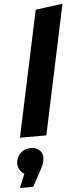

<svg xmlns="http://www.w3.org/2000/svg" viewBox="-88 -769 465 1088"><g transform="rotate(-5 144.0 -225.5)"><path d="M5 0 157 -715 311 -735 155 0ZM125 144Q121 166 90 221L55 284H-20L12 205Q-3 199 -15 178Q-27 157 -22 130Q-16 102 5.5 83Q27 64 63 64Q95 64 114 86Q133 108 125 144Z"/></g></svg>

Font: Radio Canada
Style: Bold Italic
Weight: 700
Italic angle: -12°
Designer: Charles Daoud, Etienne Aubert Bonn, Alexandre Saumier Demers, Jacques Le Bailly
Foundry: Radio-Canada
Version: Version 2.104; ttfautohint (v1.8.4.7-5d5b);gftools[0.9.28.de